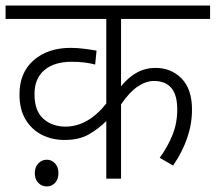

<svg xmlns="http://www.w3.org/2000/svg" viewBox="-20 -642 775 690"><path d="M735 -574H415V-332Q442 -365 472.5 -381.5Q503 -398 539 -398Q595 -398 632.5 -360Q670 -322 670 -248Q670 -196 652.5 -145.5Q635 -95 602 -47L554 -75Q582 -113 599.5 -156Q617 -199 617 -249Q617 -351 533 -351Q505 -351 475.5 -331.5Q446 -312 415 -267V0H362V-207Q335 -180 300 -159.5Q265 -139 212 -139Q168 -139 131.5 -157Q95 -175 72.5 -211.5Q50 -248 50 -303Q50 -381 101 -425.5Q152 -470 234 -470Q258 -470 284.5 -466.5Q311 -463 327 -460L322 -410Q286 -420 237 -420Q175 -420 139.5 -390Q104 -360 104 -304Q104 -243 136 -215Q168 -187 215 -187Q296 -187 362 -270V-574H0V-622H735ZM105 -20Q105 -41 117.5 -54.5Q130 -68 148 -68Q166 -68 178 -54.5Q190 -41 190 -20Q190 2 178 15Q166 28 148 28Q130 28 117.5 15Q105 2 105 -20Z"/></svg>

Font: RS Noto Sans Light
Style: Regular
Weight: 300
Designer: Monotype Design Team
Foundry: Monotype Imaging Inc.
Version: Version 3.10